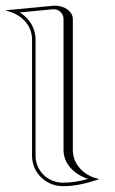

<svg xmlns="http://www.w3.org/2000/svg" viewBox="-20 -635 395 659"><path d="M90 -100C90 -42 138 4 196 4C240 4 277 -6 318 -19V-21C268 -32 230 -71 230 -120V-570C230 -594.5 203 -615.5 168.9 -615.5C166 -615.5 163 -615.3 160 -615L2 -600V-598C52 -587 90 -549 90 -500ZM102 -100V-500C102 -539.9 79.3 -572.9 48 -592.3L161.2 -603.1C162.4 -603.2 163.5 -603.2 164.7 -603.2C182.7 -603.2 198 -588.4 198 -570V-120C198 -73.9 233.5 -36.6 282.6 -20.9C253.1 -12.8 227 -8 196 -8C144.4 -8 102 -48.9 102 -100Z"/></svg>

Font: SortefaxS01
Style: Medium
Weight: 500
Designer: gluk
Foundry: gluk
Version: Version 0.261